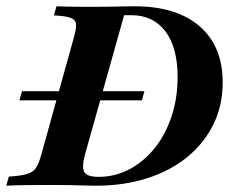

<svg xmlns="http://www.w3.org/2000/svg" viewBox="-45 -591 754 611"><path d="M16.9 -271.8 25 -300.8H414.5L406.5 -271.8ZM-25 0 -16.9 -29Q22.6 -31.5 41.9 -37.5Q61.3 -43.5 70.2 -57.7Q79 -71.8 86.3 -98.4L190.3 -472.6Q198.4 -500.8 196.8 -514.9Q195.2 -529 178.6 -534.7Q162.1 -540.3 126.6 -541.9L134.7 -571Q151.6 -570.2 171.4 -569.8Q191.1 -569.4 214.5 -569.4Q237.9 -569.4 264.5 -569.4Q288.7 -569.4 310.5 -569.8Q332.3 -570.2 350.8 -570.6Q369.4 -571 383.1 -571Q516.9 -571 590.3 -507.3Q663.7 -443.5 663.7 -329Q663.7 -255.6 634.3 -195.6Q604.8 -135.5 551.2 -91.5Q497.6 -47.6 423.4 -23.8Q349.2 0 259.7 0Q238.7 0 218.5 -0.8Q198.4 -1.6 174.6 -2Q150.8 -2.4 117.7 -2.4Q76.6 -2.4 39.5 -2Q2.4 -1.6 -25 0ZM268.5 -28.2Q321.8 -28.2 367.7 -52.8Q413.7 -77.4 448 -120.6Q482.3 -163.7 501.2 -221.4Q520.2 -279 520.2 -346Q520.2 -439.5 481.5 -491.1Q442.7 -542.7 372.6 -542.7H350L225 -97.6Q214.5 -57.3 223.8 -42.7Q233.1 -28.2 268.5 -28.2Z"/></svg>

Font: Playfair 5pt SemiExpanded Light ExtraBold
Style: Italic
Weight: 800
Italic angle: -15.6°
Version: Version 2.001;gftools[0.9.30]